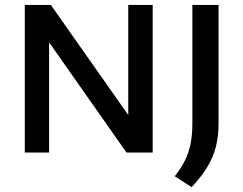

<svg xmlns="http://www.w3.org/2000/svg" viewBox="-20 -615 981 774"><path d="M80 0V-595H185L516 -124.5H497V-595H595.5V0H490L159.5 -470.5H178V0ZM752.5 139.5 684.5 95.5Q710.5 62.5 726 31Q741.5 -0.5 748.5 -36.2Q755.5 -72 755.5 -118.5V-595H861V-115.5Q861 -65.5 850.2 -23.2Q839.5 19 815.5 58.5Q791.5 98 752.5 139.5Z"/></svg>

Font: Encode Sans SC Medium
Style: Regular
Weight: 500
Version: Version 3.002